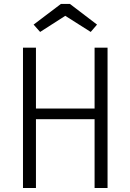

<svg xmlns="http://www.w3.org/2000/svg" viewBox="-20 -944 655 964"><path d="M520 0H454.9V-345.6H160.5V0H95.4V-704.6H160.5V-399H454.9V-704.6H520ZM285.6 -924.1H331.3L467.2 -820.5L435.4 -783.6L307.7 -864.6L181.5 -783.6L148.7 -820.5Z"/></svg>

Font: Fira Code Fixed Light
Style: Regular
Weight: 300
Monospace: yes
Designer: Carrois Corporate, Edenspiekermann AG, Nikita Prokopov
Foundry: Carrois Corporate, Edenspiekermann AG, Nikita Prokopov
Version: Version 5.002